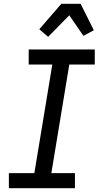

<svg xmlns="http://www.w3.org/2000/svg" viewBox="-20 -997 540 1017"><path d="M377 0H27V-80H162L257 -655H132V-735H482V-655H347L252 -80H377ZM235 -802 188 -842 305 -977H407L477 -837L422 -807L347 -916Z"/></svg>

Font: Iosevka Term Curly Md Obl
Style: Regular
Weight: 500
Italic angle: -9°
Designer: Belleve Invis
Foundry: Belleve Invis
Version: Version 32.3.0